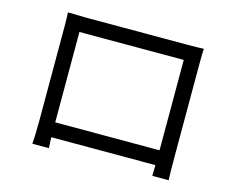

<svg xmlns="http://www.w3.org/2000/svg" viewBox="-97 -827 1194 974"><g transform="rotate(15 500.0 -340.0)"><path d="M776.4 -603.5H228.5V-128.9H776.4ZM858.4 -607.4V-114.3Q858.4 -15.6 860.4 5.9H774.4Q774.4 4.9 774.9 -14.6Q775.4 -34.2 775.4 -50.8H228.5Q230.5 -2 231.4 5.9H144.5Q148.4 -41 148.4 -115.2V-607.4Q148.4 -660.2 146.5 -684.6Q224.6 -682.6 235.4 -682.6H772.5Q830.1 -682.6 860.4 -684.6Q858.4 -659.2 858.4 -607.4Z"/></g></svg>

Font: GenEi Gothic M Regular
Style: Regular
Weight: 400
Designer: o_tamon (Modified); [Source Han Sans]
Ryoko NISHIZUKA  (kana & ideographs); Paul D. Hunt (Latin, Greek & Cyrillic); Wenl
Version: Version 1.1a;Original Version 1.004